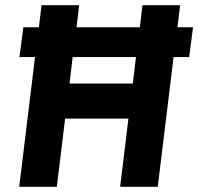

<svg xmlns="http://www.w3.org/2000/svg" viewBox="-20 -720 764 740"><path d="M70 -615H130L140 -700H285L275 -615H519L529 -700H674L664 -615H724L709 -500H649L588 0H443L475 -263H231L199 0H54L115 -500H55ZM248 -398H492L504 -500H260Z"/></svg>

Font: Haskoy ExtraBold
Style: Italic
Weight: 800
Designer: Ertekin Erdin
Foundry: Ertekin Erdin
Version: Version 2.000; ttfautohint (v1.8.4.7-5d5b)